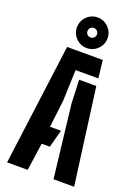

<svg xmlns="http://www.w3.org/2000/svg" viewBox="-188 -1114 859 1191"><g transform="rotate(20 241.0 -518.5)"><path d="M20 0 125 -800H360.5L374 -683H223.5L216 -477L194.5 -298.5H267L236 -182H182L156 0ZM326.5 0 271 -477.5 264.5 -634.5H378L462.5 0ZM241 -835Q199.5 -835 170 -864.8Q140.5 -894.5 140.5 -936Q140.5 -977.5 170 -1007.2Q199.5 -1037 241 -1037Q283 -1037 312.8 -1007.2Q342.5 -977.5 342.5 -936Q342.5 -894.5 312.8 -864.8Q283 -835 241 -835ZM241 -905Q254.5 -905 263.5 -914Q272.5 -923 272.5 -936Q272.5 -949.5 263.5 -958.5Q254.5 -967.5 241 -967.5Q228 -967.5 219 -958.5Q210 -949.5 210 -936Q210 -923 219 -914Q228 -905 241 -905Z"/></g></svg>

Font: Big Shoulders Stencil Text ExtraBold
Style: Regular
Weight: 800
Designer: Patric King
Foundry: XO Type Co
Version: Version 1.000